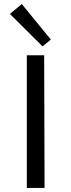

<svg xmlns="http://www.w3.org/2000/svg" viewBox="-20 -932 354 952"><path d="M191 -702 29 -863 88 -912 232 -736ZM113 0V-658H199L201 0Z"/></svg>

Font: EauTest Medium
Style: Regular
Weight: 500
Designer: Christian Thalmann (Catharsis Fonts)
Version: Version 0.001;PS 000.001;hotconv 1.0.88;makeotf.lib2.5.64775